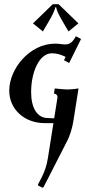

<svg xmlns="http://www.w3.org/2000/svg" viewBox="-20 -596 404 908"><path d="M241.5 -561.5H245.4C248.3 -546.9 256.8 -527.3 277.6 -492.2L304 -447.3L350.8 -485.4L257.1 -576.2H229.7L136 -485.4L182.9 -447.3L209.2 -492.2C230 -527.3 238.5 -546.9 241.5 -561.5ZM23.7 -167.2C23.7 -80.6 94 -13.7 191.7 -13.7H232.7L206.5 151.6C201.2 185.8 191.9 214.1 176 244.9L159.9 275.9L160.4 281.7L180.7 291.7L185.8 289.3L296.1 73.7C310.5 47.4 322.3 6.8 326.7 -21.5L351.3 -177.7C339.4 -175.5 314.2 -172.9 302.7 -172.9C283.7 -172.9 255.4 -175.8 239 -177.7L235.1 -153.3C244.9 -153.3 252 -146.2 252 -137C252 -136 251.7 -134.3 250.7 -127.9L236.3 -36.4L206.3 -37.8C156.2 -37.8 127.2 -85 127.2 -160.4C127.2 -256.3 166.3 -344 225.1 -344C251 -344 269.3 -337.2 290.3 -326.9L282.5 -311.3L306.9 -297.9L363.3 -411.6L338.6 -424.6C322.3 -392.8 306.4 -386 287.8 -386C281.2 -386 274.4 -386.7 267.1 -387.7C259.8 -388.7 250 -389.6 240.5 -389.6C120.4 -389.6 23.7 -271 23.7 -167.2Z"/></svg>

Font: RisaltypS01
Style: Medium
Weight: 500
Italic angle: -9°
Designer: gluk
Foundry: gluk
Version: Version 0.24